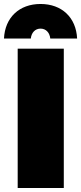

<svg xmlns="http://www.w3.org/2000/svg" viewBox="-39 -946 408 966"><path d="M116 -752C119 -782 138 -802 165 -802C192 -802 211 -782 214 -752H349C344 -858 272 -926 165 -926C58 -926 -14 -858 -19 -752ZM50 -701V0H282V-701Z"/></svg>

Font: Montserrat-Arabic Black
Style: Regular
Weight: 900
Designer: Mohamed Gaber
Foundry: Kief Type Foundry
Version: Version 5.008;PS 005.008;hotconv 1.0.88;makeotf.lib2.5.64775